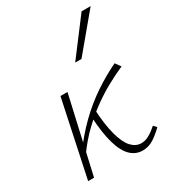

<svg xmlns="http://www.w3.org/2000/svg" viewBox="-173 -799 809 899"><g transform="rotate(-30 231.0 -350.0)"><path d="M93 -115 76 -125Q128 -197 184 -251.5Q240 -306 300.5 -346.5Q361 -387 422 -416L443 -387Q400 -368 355 -343.5Q310 -319 264.5 -286Q219 -253 175.5 -211Q132 -169 93 -115ZM39 0 126 -410H164L71 0ZM333 4Q296 4 268.5 -22.5Q241 -49 224.5 -106Q208 -163 203 -255L233 -281Q238 -189 253.5 -133.5Q269 -78 292 -53.5Q315 -29 344 -29Q364 -29 381.5 -38Q399 -47 411.5 -57Q424 -67 431 -73L446 -57Q421 -32 393.5 -14Q366 4 333 4ZM264 -511 410 -704H459L298 -511Z"/></g></svg>

Font: Ysabeau Infant ExtraLight
Style: Italic
Weight: 250
Italic angle: -12°
Designer: Christian Thalmann (Catharsis Fonts)
Version: Version 2.001;gftools[0.9.30]; featfreeze: ss01,ss02,lnum